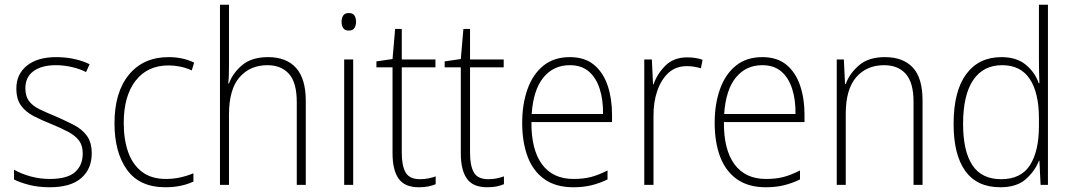

<svg xmlns="http://www.w3.org/2000/svg" viewBox="-20 -780 4522 810"><path d="M367 -133Q367 -67 322.5 -28.5Q278 10 190 10Q142 10 103 0Q64 -10 39 -23V-64Q71 -46 110 -35.5Q149 -25 190 -25Q263 -25 296 -53.5Q329 -82 329 -133Q329 -167 312.5 -188Q296 -209 266.5 -224.5Q237 -240 198 -256Q155 -273 121.5 -290.5Q88 -308 68.5 -335Q49 -362 49 -407Q49 -467 93.5 -503Q138 -539 217 -539Q258 -539 294 -531Q330 -523 358 -509L343 -476Q318 -489 284 -497Q250 -505 216 -505Q156 -505 121.5 -480Q87 -455 87 -407Q87 -374 102.5 -353.5Q118 -333 147 -319Q176 -305 215 -289Q256 -271 290.5 -253.5Q325 -236 346 -208Q367 -180 367 -133Z M678 10Q569 10 516 -63.5Q463 -137 463 -260Q463 -391 524 -465Q585 -539 691 -539Q751 -539 799 -516L789 -483Q765 -494 740 -499Q715 -504 691 -504Q602 -504 552 -439.5Q502 -375 502 -261Q502 -192 520.5 -139Q539 -86 578.5 -55.5Q618 -25 680 -25Q711 -25 740.5 -31.5Q770 -38 796 -49V-14Q773 -3 743 3.5Q713 10 678 10Z M946 -504Q946 -481 945.5 -464.5Q945 -448 943 -428H946Q962 -472 1002 -505.5Q1042 -539 1111 -539Q1188 -539 1229 -493.5Q1270 -448 1270 -354V0H1232V-349Q1232 -432 1199 -468.5Q1166 -505 1108 -505Q1035 -505 990.5 -454Q946 -403 946 -296V0H908V-760H946Z M1451 -725Q1469 -725 1475.5 -714.5Q1482 -704 1482 -688Q1482 -672 1475 -661.5Q1468 -651 1451 -651Q1435 -651 1428 -661.5Q1421 -672 1421 -688Q1421 -704 1428 -714.5Q1435 -725 1451 -725ZM1470 -529V0H1432V-529Z M1752 -24Q1771 -24 1788 -27.5Q1805 -31 1818 -36V-3Q1804 3 1787 6.5Q1770 10 1747 10Q1687 10 1661.5 -26.5Q1636 -63 1636 -133V-496H1568V-521L1636 -531L1647 -658H1675V-529H1817V-496H1675V-135Q1675 -80 1691.5 -52Q1708 -24 1752 -24Z M2040 -24Q2059 -24 2076 -27.5Q2093 -31 2106 -36V-3Q2092 3 2075 6.5Q2058 10 2035 10Q1975 10 1949.5 -26.5Q1924 -63 1924 -133V-496H1856V-521L1924 -531L1935 -658H1963V-529H2105V-496H1963V-135Q1963 -80 1979.5 -52Q1996 -24 2040 -24Z M2384 -539Q2447 -539 2486 -506.5Q2525 -474 2543.5 -419Q2562 -364 2562 -297V-265H2222Q2221 -149 2266.5 -87Q2312 -25 2400 -25Q2440 -25 2472 -33Q2504 -41 2543 -61V-23Q2510 -7 2475.5 1.5Q2441 10 2399 10Q2325 10 2277 -24Q2229 -58 2206 -119Q2183 -180 2183 -262Q2183 -341 2205.5 -404Q2228 -467 2272.5 -503Q2317 -539 2384 -539ZM2384 -505Q2315 -505 2272.5 -453Q2230 -401 2223 -299H2524Q2525 -358 2510 -405Q2495 -452 2464 -478.5Q2433 -505 2384 -505Z M2879 -538Q2915 -538 2944 -528L2937 -492Q2923 -496 2908.5 -498.5Q2894 -501 2878 -501Q2831 -501 2800 -472.5Q2769 -444 2752.5 -395.5Q2736 -347 2737 -288V0H2698V-529H2730L2735 -424H2737Q2752 -468 2787 -503Q2822 -538 2879 -538Z M3196 -539Q3259 -539 3298 -506.5Q3337 -474 3355.5 -419Q3374 -364 3374 -297V-265H3034Q3033 -149 3078.5 -87Q3124 -25 3212 -25Q3252 -25 3284 -33Q3316 -41 3355 -61V-23Q3322 -7 3287.5 1.5Q3253 10 3211 10Q3137 10 3089 -24Q3041 -58 3018 -119Q2995 -180 2995 -262Q2995 -341 3017.5 -404Q3040 -467 3084.5 -503Q3129 -539 3196 -539ZM3196 -505Q3127 -505 3084.5 -453Q3042 -401 3035 -299H3336Q3337 -358 3322 -405Q3307 -452 3276 -478.5Q3245 -505 3196 -505Z M3713 -539Q3790 -539 3831 -495Q3872 -451 3872 -356V0H3834V-351Q3834 -431 3801.5 -468Q3769 -505 3710 -505Q3636 -505 3592 -454Q3548 -403 3548 -300V0H3510V-529H3540L3545 -426H3548Q3564 -470 3604 -504.5Q3644 -539 3713 -539Z M4200 10Q4102 10 4052.5 -58.5Q4003 -127 4003 -257Q4003 -395 4056 -467Q4109 -539 4205 -539Q4269 -539 4308 -506.5Q4347 -474 4362 -429H4365Q4363 -481 4363 -530V-760H4401V0H4370L4365 -102H4363Q4346 -58 4307.5 -24Q4269 10 4200 10ZM4204 -24Q4287 -24 4325 -83Q4363 -142 4363 -248V-281Q4363 -388 4324.5 -446.5Q4286 -505 4208 -505Q4128 -505 4085.5 -442Q4043 -379 4043 -257Q4043 -143 4082 -83.5Q4121 -24 4204 -24Z"/></svg>

Font: Noto Sans Arabic UI SmCn XLt
Style: Regular
Weight: 200
Width: 4
Designer: Monotype Design Team, Nadine Chahine and Nizar Qandah
Foundry: Monotype Imaging Inc.
Version: Version 2.010; ttfautohint (v1.8.4.7-5d5b)